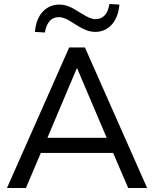

<svg xmlns="http://www.w3.org/2000/svg" viewBox="-20 -943 773 963"><path d="M15 0 327 -705H406L718 0H623L537 -200L580 -176H152L195 -200L110 0ZM365 -600 209 -231 185 -252H547L524 -231L367 -600ZM205 -780 155 -783Q161 -849 194.5 -884.5Q228 -920 278 -920Q302 -920 325.5 -910.5Q349 -901 381 -880Q413 -860 429 -853.5Q445 -847 459 -847Q488 -847 505.5 -866.5Q523 -886 529 -923L579 -920Q573 -855 540 -819Q507 -783 457 -783Q433 -783 408 -793.5Q383 -804 351 -825Q323 -844 306 -850.5Q289 -857 275 -857Q246 -857 229 -837.5Q212 -818 205 -780Z"/></svg>

Font: Nunito Sans 12pt ExtraLight 12pt Medium
Style: Regular
Weight: 500
Version: Version 3.101;gftools[0.9.27]